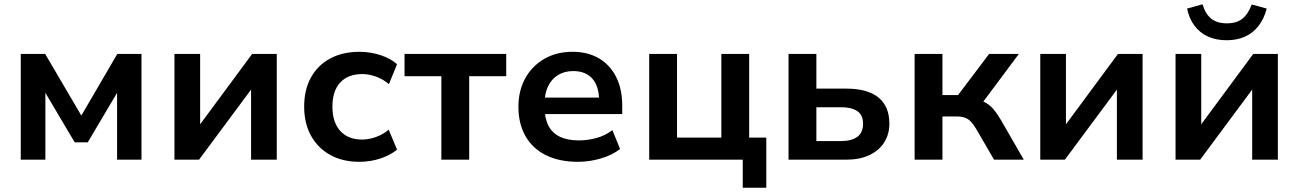

<svg xmlns="http://www.w3.org/2000/svg" viewBox="-20 -746 6067 897"><path d="M77 0V-494H191L360 -206L528 -494H641V0H527V-336H541L390 -81H329L178 -336H192V0Z M795 0V-494H915V-145H900L1158 -494H1273V0H1153V-349H1169L910 0Z M1659 10Q1581 10 1523 -22Q1465 -54 1433 -112Q1401 -170 1401 -248Q1401 -327 1433 -384.5Q1465 -442 1523 -473Q1581 -504 1660 -504Q1710 -504 1757.5 -488.5Q1805 -473 1835 -446L1797 -353Q1770 -376 1737 -388Q1704 -400 1673 -400Q1606 -400 1569.5 -360.5Q1533 -321 1533 -248Q1533 -175 1569.5 -134.5Q1606 -94 1672 -94Q1703 -94 1736.5 -106Q1770 -118 1796 -140L1835 -47Q1804 -21 1757 -5.5Q1710 10 1659 10Z M2042 0V-390H1870V-494H2345V-390H2172V0Z M2681 10Q2593 10 2530.5 -21Q2468 -52 2435 -110Q2402 -168 2402 -247Q2402 -322 2433.5 -379.5Q2465 -437 2522 -470.5Q2579 -504 2655 -504Q2726 -504 2778 -473.5Q2830 -443 2858.5 -386.5Q2887 -330 2887 -252V-213H2506V-290H2795L2779 -274Q2779 -343 2747.5 -378.5Q2716 -414 2658 -414Q2617 -414 2587 -395.5Q2557 -377 2540.5 -343Q2524 -309 2524 -260V-250Q2524 -195 2542 -159.5Q2560 -124 2596 -107Q2632 -90 2684 -90Q2724 -90 2765.5 -101Q2807 -112 2841 -138L2877 -50Q2840 -21 2786.5 -5.5Q2733 10 2681 10Z M3450 131V0H3013V-494H3143V-103H3350V-494H3480V-103H3560V131Z M3664 0V-494H3794V-332H3933Q4033 -332 4084 -290.5Q4135 -249 4135 -169Q4135 -118 4110.5 -80Q4086 -42 4041 -21Q3996 0 3933 0ZM3794 -87H3910Q3958 -87 3985 -106.5Q4012 -126 4012 -168Q4012 -209 3985 -227Q3958 -245 3910 -245H3794Z M4253 0V-494H4383V-302H4456L4601 -494H4740L4555 -246L4533 -282Q4560 -279 4581.5 -268Q4603 -257 4621 -236Q4639 -215 4657 -184L4763 0H4624L4541 -143Q4528 -165 4515.5 -178Q4503 -191 4487 -196.5Q4471 -202 4447 -202H4383V0Z M4840 0V-494H4960V-145H4945L5203 -494H5318V0H5198V-349H5214L4955 0Z M5472 0V-494H5592V-145H5577L5835 -494H5950V0H5830V-349H5846L5587 0ZM5711 -558Q5661 -558 5623 -575.5Q5585 -593 5560 -626.5Q5535 -660 5526 -706L5598 -726Q5612 -680 5639 -658.5Q5666 -637 5712 -637Q5757 -637 5784 -658.5Q5811 -680 5828 -725L5898 -706Q5885 -657 5859 -624Q5833 -591 5795.5 -574.5Q5758 -558 5711 -558Z"/></svg>

Font: Nunito Sans 10pt
Style: Bold
Weight: 700
Designer: Vernon Adams
Foundry: Vernon Adams
Version: Version 3.101;gftools[0.9.27]